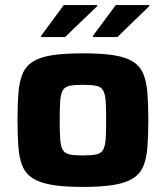

<svg xmlns="http://www.w3.org/2000/svg" viewBox="-20 -728 653 756"><path d="M306 8Q233 8 185 0Q137 -8 109 -26Q81 -44 68.5 -74Q56 -104 52.5 -149Q49 -194 49 -255Q49 -317 52.5 -361.5Q56 -406 68.5 -436.5Q81 -467 109 -485Q137 -503 185 -510.5Q233 -518 306 -518Q380 -518 428 -510.5Q476 -503 504 -485Q532 -467 544.5 -436.5Q557 -406 560.5 -361.5Q564 -317 564 -255Q564 -194 560.5 -149Q557 -104 544.5 -74Q532 -44 504 -26Q476 -8 428 0Q380 8 306 8ZM306 -116Q340 -116 359 -120Q378 -124 386 -138Q394 -152 396 -180Q398 -208 398 -255Q398 -303 396 -330.5Q394 -358 386 -372Q378 -386 359.5 -390Q341 -394 306 -394Q272 -394 253.5 -390Q235 -386 227 -372Q219 -358 217 -330.5Q215 -303 215 -255Q215 -208 217 -180Q219 -152 227 -138Q235 -124 254 -120Q273 -116 306 -116ZM142 -582V-587L231 -708H363V-704L236 -582ZM346 -582V-587L436 -708H568V-704L442 -582Z"/></svg>

Font: Saira SemiExpanded
Style: Bold
Weight: 700
Width: 6
Designer: Hector Gatti with collaboration of the Omnibus-Type team
Foundry: Omnibus-Type
Version: Version 1.101